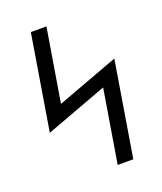

<svg xmlns="http://www.w3.org/2000/svg" viewBox="-136 -824 772 913"><g transform="rotate(-20 250.0 -367.5)"><path d="M301 0 362 -370 50 -254 129 -735H208L147 -365L459 -481L380 0Z"/></g></svg>

Font: Iosevka Curly
Style: Italic
Weight: 400
Italic angle: -9°
Monospace: yes
Designer: Belleve Invis
Foundry: Belleve Invis
Version: Version 22.1.2; ttfautohint (v1.8.4)